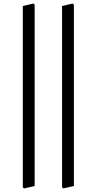

<svg xmlns="http://www.w3.org/2000/svg" viewBox="-20 -894 507 1086"><path d="M331 165V-860L391 -874L398 -867V158L338 172ZM109 165V-860L169 -874L176 -867V158L116 172Z"/></svg>

Font: Noto Serif Oriya
Style: Regular
Weight: 400
Designer: David Williams
Foundry: Google LLC, David Williams
Version: Version 1.051; ttfautohint (v1.8.4.7-5d5b)